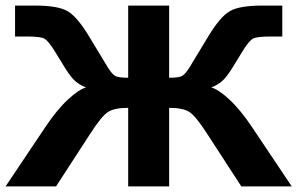

<svg xmlns="http://www.w3.org/2000/svg" viewBox="-26 -669 1067 689"><path d="M581 -649H434V-390C410.7 -390 395.2 -392.2 387.5 -396.5C379.8 -400.8 371 -411 361 -427L292 -541C264 -587 238.5 -616.5 215.5 -629.5C192.5 -642.5 153.7 -649 99 -649H28V-538H69C102.3 -538 123.7 -535.5 133 -530.5C142.3 -525.5 154.7 -510.7 170 -486L210 -421C222.7 -401 234.2 -386.5 244.5 -377.5C254.8 -368.5 267.7 -361 283 -355C266.3 -351 244.7 -336.7 218 -312C191.3 -287.3 164 -254 136 -212L-6 0H175L299 -191C325.7 -232.3 346.7 -257.8 362 -267.5C377.3 -277.2 401.3 -282 434 -282V0H581V-282C613.7 -282 637.7 -277.2 653 -267.5C668.3 -257.8 689.3 -232.3 716 -191L840 0H1021L879 -212C851 -254 823.7 -287.3 797 -312C770.3 -336.7 748.7 -351 732 -355C747.3 -361 760.2 -368.5 770.5 -377.5C780.8 -386.5 792.3 -401 805 -421L845 -486C860.3 -510.7 872.7 -525.5 882 -530.5C891.3 -535.5 912.7 -538 946 -538H987V-649H916C861.3 -649 822.5 -642.5 799.5 -629.5C776.5 -616.5 751 -587 723 -541L654 -427C644 -411 635.2 -400.8 627.5 -396.5C619.8 -392.2 604.3 -390 581 -390Z"/></svg>

Font: Play
Style: Bold
Weight: 700
Designer: Jonas Hecksher
Foundry: Jonas Hecksher, Playtypeª, e-types AS
Version: Version 1.002